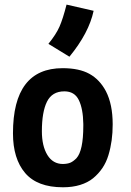

<svg xmlns="http://www.w3.org/2000/svg" viewBox="-20 -794 558 817"><path d="M186 -607.4Q218.8 -647.9 233.2 -680.7Q247.6 -713.4 263.2 -774.4L378.4 -748Q358.4 -653.8 275.4 -552.7ZM305.2 -120.6Q334.5 -152.8 334.5 -258.8Q334.5 -258.8 334.5 -266.6Q333.5 -331.1 315.4 -368.2Q297.4 -405.3 253.9 -405.3Q201.7 -405.3 179.9 -361.3Q158.2 -317.4 158.2 -235.4Q158.2 -172.9 181.6 -134.5Q205.1 -96.2 248 -96.2Q267.6 -96.7 279.5 -101.8Q291.5 -106.9 305.2 -120.6ZM247.6 2.9Q138.7 2.9 86.9 -57.9Q35.2 -118.7 35.2 -226.6Q35.2 -503.9 246.6 -503.9Q316.9 -503.9 360.6 -479.7Q404.3 -455.6 430.7 -405.8Q459.5 -350.1 459.5 -265.1Q459.5 -229 455.1 -196.8Q450.7 -164.6 441.4 -133.8Q432.1 -103 415.5 -78.6Q398.9 -54.2 376.2 -35.6Q353.5 -17.1 321 -7.1Q288.6 2.9 248.5 2.9Z"/></svg>

Font: Fantasque Sans Mono
Style: Bold
Weight: 700
Monospace: yes
Designer: Jany Belluz
Version: Version 1.8.0 ; ttfautohint (v1.8.2)